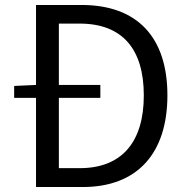

<svg xmlns="http://www.w3.org/2000/svg" viewBox="-20 -753 752 773"><path d="M217 -76V-359H384V-411H217V-658H301C473 -658 559 -555 559 -369C559 -184 473 -76 301 -76ZM125 -733V-411L37 -407V-359H125V0H313C534 0 654 -137 654 -369C654 -602 534 -733 308 -733Z"/></svg>

Font: Source Han Sans KR Regular
Style: Regular
Weight: 400
Designer: Ryoko NISHIZUKA (kana & ideographs); Paul D. Hunt (Latin, Greek & Cyrillic); Wenlong ZHANG (bopomofo); Sandoll Communica
Foundry: Adobe Systems Incorporated
Version: Version 1.004;PS 1.004;hotconv 1.0.82;makeotf.lib2.5.63406